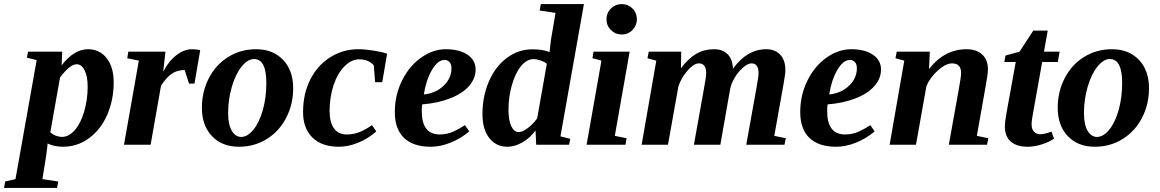

<svg xmlns="http://www.w3.org/2000/svg" viewBox="-91 -714 5722 947"><path d="M469.7 -308.1Q469.7 -221.2 438 -148.2Q406.2 -75.2 348.6 -32.7Q291 9.8 219.2 9.8Q177.2 9.8 143.6 -6.3L142.6 7.8L136.7 54.2L118.2 169.4L196.3 181.2L190.4 212.9H-71.3L-65.4 181.2L-14.6 169.4L89.8 -417.5L41.5 -429.7L47.4 -459H215.8L212.9 -391.6Q273.9 -471.2 343.3 -471.2Q400.4 -471.2 435.1 -427.2Q469.7 -383.3 469.7 -308.1ZM341.3 -286.6Q341.3 -337.9 326.4 -367.4Q311.5 -397 287.1 -397Q253.9 -397 205.1 -332L157.2 -62Q168.9 -50.3 185.3 -44.4Q201.7 -38.6 213.9 -38.6Q249 -38.6 278.6 -73Q308.1 -107.4 324.7 -165.8Q341.3 -224.1 341.3 -286.6Z M713.9 -360.4Q740.7 -412.6 779.1 -441.9Q817.4 -471.2 856 -471.2Q879.4 -471.2 896.5 -466.3L868.2 -301.8H841.3L819.8 -368.7Q783.2 -368.7 755.9 -350.1Q728.5 -331.5 703.1 -291L651.9 0H520.5L593.8 -415L536.6 -426.8L542 -459H725.1Z M1222.7 -305.2Q1222.7 -422.9 1161.6 -422.9Q1130.9 -422.9 1100.8 -385.7Q1070.8 -348.6 1052.5 -286.1Q1034.2 -223.6 1034.2 -155.8Q1034.2 -99.6 1052.2 -69.1Q1070.3 -38.6 1098.6 -38.6Q1129.9 -38.6 1159.2 -74.7Q1188.5 -110.8 1205.6 -172.4Q1222.7 -233.9 1222.7 -305.2ZM1087.4 9.8Q1004.4 9.8 954.6 -42.5Q904.8 -94.7 904.8 -182.6Q904.8 -261.7 939 -328.1Q973.1 -394.5 1034.4 -432.9Q1095.7 -471.2 1172.4 -471.2Q1255.4 -471.2 1305.2 -418.9Q1355 -366.7 1355 -278.8Q1355 -199.7 1320.8 -133.3Q1286.6 -66.9 1225.3 -28.6Q1164.1 9.8 1087.4 9.8Z M1580.1 9.8Q1496.1 9.8 1450 -35.6Q1403.8 -81.1 1403.8 -161.1Q1403.8 -251.5 1439.7 -322.3Q1475.6 -393.1 1538.6 -432.1Q1601.6 -471.2 1674.8 -471.2Q1710 -471.2 1751.2 -464.6Q1792.5 -458 1818.4 -449.2L1794.4 -308.6H1759.3L1752.4 -392.1Q1726.1 -421.4 1681.2 -421.4Q1642.6 -421.4 1608.2 -387Q1573.7 -352.5 1554.2 -293.7Q1534.7 -234.9 1534.7 -166Q1534.7 -111.3 1556.2 -81.1Q1577.6 -50.8 1619.1 -50.8Q1655.8 -50.8 1685.8 -64Q1715.8 -77.1 1743.7 -96.7L1765.1 -65.9Q1725.1 -30.3 1676 -10.3Q1627 9.8 1580.1 9.8Z M2254.9 -371.1Q2254.9 -327.1 2222.7 -290Q2190.4 -252.9 2129.6 -229Q2068.8 -205.1 1991.7 -199.2Q1989.3 -189.5 1989.3 -166Q1989.3 -50.8 2077.6 -50.8Q2113.8 -50.8 2144.5 -64.7Q2175.3 -78.6 2202.1 -96.7L2223.6 -65.9Q2180.7 -29.8 2130.4 -10Q2080.1 9.8 2033.7 9.8Q1947.3 9.8 1901.9 -33.7Q1856.4 -77.1 1856.4 -161.1Q1856.4 -245.1 1892.1 -316.9Q1927.7 -388.7 1986.3 -429.9Q2044.9 -471.2 2107.9 -471.2Q2175.3 -471.2 2215.1 -444.1Q2254.9 -417 2254.9 -371.1ZM1999.5 -248Q2059.1 -254.4 2097.4 -291.3Q2135.7 -328.1 2135.7 -377.4Q2135.7 -397.9 2125.7 -408.2Q2115.7 -418.5 2102.1 -418.5Q2068.4 -418.5 2039.3 -368.7Q2010.3 -318.8 1999.5 -248Z M2411.6 9.8Q2356 9.8 2322.3 -33.2Q2288.6 -76.2 2288.6 -151.4Q2288.6 -237.8 2320.1 -311.5Q2351.6 -385.3 2408.4 -428Q2465.3 -470.7 2534.7 -470.7Q2587.9 -470.7 2619.6 -457L2621.1 -471.7L2626.5 -517.6L2648.9 -650.4L2570.8 -662.1L2576.7 -693.8H2789.1L2673.3 -41.5L2721.7 -29.3L2715.8 0H2553.7L2550.3 -70.3Q2521.5 -31.7 2484.4 -11Q2447.3 9.8 2411.6 9.8ZM2417 -172.9Q2417 -120.1 2430.9 -91.3Q2444.8 -62.5 2467.3 -62.5Q2485.8 -62.5 2512 -82Q2538.1 -101.6 2558.6 -130.4L2606 -398.9Q2596.2 -408.7 2575.9 -415.5Q2555.7 -422.4 2540.5 -422.4Q2507.3 -422.4 2478.8 -387.7Q2450.2 -353 2433.6 -293.9Q2417 -234.9 2417 -172.9Z M2941.4 -43.9 2999.5 -32.2 2994.1 0H2802.2L2875.5 -415L2831.1 -426.8L2836.4 -459H3014.6ZM2900.4 -619.1Q2900.4 -650.9 2922.6 -672.4Q2944.8 -693.8 2975.6 -693.8Q3006.8 -693.8 3028.6 -672.1Q3050.3 -650.4 3050.3 -619.1Q3050.3 -588.4 3028.8 -566.2Q3007.3 -543.9 2975.6 -543.9Q2944.3 -543.9 2922.4 -565.7Q2900.4 -587.4 2900.4 -619.1Z M3650.4 -354Q3650.4 -401.4 3615.2 -401.4Q3598.1 -401.4 3575 -381.8Q3551.8 -362.3 3533.4 -332Q3515.1 -301.8 3510.3 -274.9L3461.9 0H3331.5L3381.3 -277.8Q3392.1 -334.5 3392.1 -354Q3392.1 -401.4 3356 -401.4Q3332.5 -401.4 3302.7 -368.9Q3272.9 -336.4 3255.4 -290L3203.6 0H3073.7L3146 -414.6L3102.5 -426.8L3108.9 -459H3269L3267.6 -377Q3302.7 -424.8 3342.3 -448Q3381.8 -471.2 3430.7 -471.2Q3474.1 -471.2 3498.8 -445.6Q3523.4 -419.9 3523.9 -374.5Q3592.8 -471.2 3689 -471.2Q3731.9 -471.2 3757.3 -444.1Q3782.7 -417 3782.7 -368.2Q3782.7 -350.1 3774.4 -303.7L3728 -43.9L3784.7 -32.2L3778.3 0H3589.8L3639.6 -277.8Q3650.4 -334.5 3650.4 -354Z M4254.4 -371.1Q4254.4 -327.1 4222.2 -290Q4189.9 -252.9 4129.2 -229Q4068.4 -205.1 3991.2 -199.2Q3988.8 -189.5 3988.8 -166Q3988.8 -50.8 4077.1 -50.8Q4113.3 -50.8 4144 -64.7Q4174.8 -78.6 4201.7 -96.7L4223.1 -65.9Q4180.2 -29.8 4129.9 -10Q4079.6 9.8 4033.2 9.8Q3946.8 9.8 3901.4 -33.7Q3856 -77.1 3856 -161.1Q3856 -245.1 3891.6 -316.9Q3927.2 -388.7 3985.8 -429.9Q4044.4 -471.2 4107.4 -471.2Q4174.8 -471.2 4214.6 -444.1Q4254.4 -417 4254.4 -371.1ZM3999 -248Q4058.6 -254.4 4096.9 -291.3Q4135.3 -328.1 4135.3 -377.4Q4135.3 -397.9 4125.2 -408.2Q4115.2 -418.5 4101.6 -418.5Q4067.9 -418.5 4038.8 -368.7Q4009.8 -318.8 3999 -248Z M4649.4 -354Q4649.4 -401.4 4605 -401.4Q4574.2 -401.4 4535.6 -367.2Q4497.1 -333 4478.5 -290L4426.8 0H4296.9L4369.1 -414.6L4325.7 -426.8L4332 -459H4495.1L4491.2 -373.5Q4566.9 -471.2 4676.8 -471.2Q4725.1 -471.2 4753.4 -445.3Q4781.7 -419.4 4781.7 -372.6Q4781.7 -347.2 4769.5 -283.2L4727.1 -43.9L4783.7 -32.2L4777.3 0H4588.9L4638.7 -277.8Q4649.4 -334.5 4649.4 -354Z M5041.5 -51.8Q5058.1 -51.8 5095.2 -64.5L5107.9 -30.3Q5084 -13.2 5047.1 -1.7Q5010.3 9.8 4977.1 9.8Q4923.3 9.8 4894.3 -15.9Q4865.2 -41.5 4865.2 -90.3Q4865.2 -112.8 4874 -160.6L4918.9 -408.2H4862.8L4868.2 -439.9L4937.5 -459L5005.4 -563H5076.7L5058.1 -459H5135.3L5126.5 -408.2H5049.3L5004.9 -159.7Q4997.1 -119.6 4997.1 -101.1Q4997.1 -75.2 5010 -63.5Q5022.9 -51.8 5041.5 -51.8Z M5443.8 -305.2Q5443.8 -422.9 5382.8 -422.9Q5352.1 -422.9 5322 -385.7Q5292 -348.6 5273.7 -286.1Q5255.4 -223.6 5255.4 -155.8Q5255.4 -99.6 5273.4 -69.1Q5291.5 -38.6 5319.8 -38.6Q5351.1 -38.6 5380.4 -74.7Q5409.7 -110.8 5426.8 -172.4Q5443.8 -233.9 5443.8 -305.2ZM5308.6 9.8Q5225.6 9.8 5175.8 -42.5Q5126 -94.7 5126 -182.6Q5126 -261.7 5160.2 -328.1Q5194.3 -394.5 5255.6 -432.9Q5316.9 -471.2 5393.6 -471.2Q5476.6 -471.2 5526.4 -418.9Q5576.2 -366.7 5576.2 -278.8Q5576.2 -199.7 5542 -133.3Q5507.8 -66.9 5446.5 -28.6Q5385.3 9.8 5308.6 9.8Z"/></svg>

Font: Tinos
Style: Bold Italic
Weight: 700
Italic angle: -16.333°
Designer: Steve Matteson
Foundry: Monotype Imaging Inc.
Version: Version 1.23